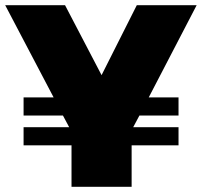

<svg xmlns="http://www.w3.org/2000/svg" viewBox="-20 -721 779 741"><path d="M739 -701 554 -345H669V-275H518L494 -230H669V-160H488V0H256V-160H71V-230H247L223 -275H71V-345H187L0 -701H231L372 -431L508 -701Z"/></svg>

Font: Gontserrat Black
Style: Regular
Weight: 900
Designer: Julieta Ulanovsky
Foundry: Julieta Ulanovsky
Version: Version 6.001